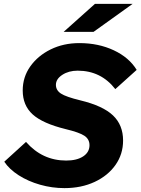

<svg xmlns="http://www.w3.org/2000/svg" viewBox="-20 -953 724 989"><path d="M2 -120 114 -222Q198 -126 321 -126Q376 -126 408.5 -147.5Q441 -169 441 -205Q441 -236 415 -253.5Q389 -271 318 -288Q200 -317 148.5 -363.5Q97 -410 97 -487Q97 -556 136 -611Q175 -666 241 -698.5Q307 -731 389 -731Q487 -731 566 -694Q645 -657 684 -593L574 -494Q500 -589 380 -589Q334 -589 301 -567.5Q268 -546 268 -516Q268 -488 294 -471Q320 -454 394 -436Q510 -408 562 -358.5Q614 -309 614 -229Q614 -159 575 -103.5Q536 -48 467.5 -16Q399 16 312 16Q248 16 186.5 -1.5Q125 -19 76.5 -50Q28 -81 2 -120ZM308 -789 469 -933H663L462 -789Z"/></svg>

Font: Wix Madefor Text ExtraBold
Style: Italic
Weight: 800
Italic angle: -12°
Designer: Dalton Maag Ltd
Foundry: Dalton Maag Ltd
Version: Version 3.100